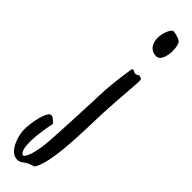

<svg xmlns="http://www.w3.org/2000/svg" viewBox="-458 -688 974 974"><g transform="rotate(45 28.5 -201.0)"><path d="M134 -688C129 -701 89 -712 76 -712C61 -712 48 -676 46 -666C43 -655 41 -643 41 -632C41 -614 45 -598 53 -585C66 -564 92 -556 111 -561C130 -566 143 -602 143 -639C143 -656 140 -673 134 -688ZM129 -424C106 -436 106 -427 102 -425C88 -419 80 -424 78 -426C75 -430 62 -431 61 -425C60 -420 45 -325 41 -260C38 -194 28 79 20 154C10 246 -13 278 -22 274C-39 266 -44 235 -44 200C-44 143 -30 74 -27 63C-22 48 -38 43 -44 36C-51 28 -61 27 -68 28C-78 30 -103 74 -109 165C-112 217 -83 303 -35 309C-29 310 -25 310 -21 310C-9 309 -2 304 13 293C46 271 58 279 65 267C116 178 110 -92 117 -199C125 -336 136 -420 129 -424Z"/></g></svg>

Font: Oregano
Style: Regular
Weight: 400
Designer: Astigmatic (AOETI)
Foundry: Astigmatic (AOETI)
Version: Version 1.000